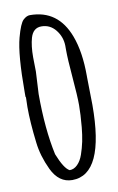

<svg xmlns="http://www.w3.org/2000/svg" viewBox="-81 -719 479 782"><g transform="rotate(-10 159.0 -327.5)"><path d="M24.9 -305.7 25.9 -343.8Q25.9 -348.6 24.4 -348.6V-366.7Q24.4 -523.9 42.5 -590.3Q57.6 -646.5 71.8 -659.7Q85.9 -672.9 99.6 -672.9Q215.8 -672.9 259.8 -555.7Q285.2 -488.3 285.2 -389.6V-382.3L287.1 -269Q287.1 18.6 153.8 18.6Q98.6 18.6 69.3 -42.5Q41.5 -101.1 35.2 -157.7Q24.9 -243.2 24.9 -305.7ZM84 -442.4 79.1 -350.1Q79.1 -205.1 102.5 -97.2Q127.4 -34.2 149.9 -22.9Q168 -22.9 182.6 -37.6Q197.3 -52.2 205.8 -76.9Q214.4 -101.6 220.2 -128.9Q225.6 -155.8 228.5 -186.5Q233.4 -239.7 233.4 -277.3Q233.4 -314.9 226.8 -392.6Q220.2 -470.2 220.2 -508.3V-525.9Q219.2 -562.5 196.3 -591.1Q173.3 -619.6 137.7 -619.6Q103.5 -619.6 92.3 -581.1Q83 -548.8 83 -501.5Z"/></g></svg>

Font: Amatic
Style: Bold
Weight: 700
Width: 3
Version: Version 2.000; ttfautohint (v0.92-dirty) -l 8 -r 50 -G 50 -x